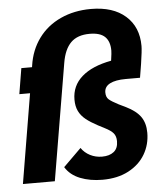

<svg xmlns="http://www.w3.org/2000/svg" viewBox="-54 -798 708 857"><g transform="rotate(-5 300.0 -370.0)"><path d="M82 -401H34L53 -516H101L102 -523Q112 -592 150 -644Q188 -696 249 -724Q310 -752 385 -752Q484 -752 540 -702.5Q596 -653 596 -568Q596 -547 587 -488L577 -427H513Q467 -427 442 -414Q417 -401 417 -375Q417 -354 429 -343.5Q441 -333 472 -317L503 -302Q548 -280 568 -251.5Q588 -223 588 -180Q588 -127 562.5 -83.5Q537 -40 488 -14Q439 12 371 12Q315 12 271 -5.5Q227 -23 205 -59L285 -138Q300 -116 324.5 -103.5Q349 -91 378 -91Q411 -91 430.5 -106.5Q450 -122 450 -154Q450 -176 439 -189.5Q428 -203 400 -217L371 -232Q339 -249 318.5 -265.5Q298 -282 287.5 -303.5Q277 -325 277 -355Q277 -417 323 -457.5Q369 -498 455 -514L456 -521Q460 -548 460 -559Q460 -600 438.5 -621Q417 -642 370 -642Q315 -642 285.5 -612.5Q256 -583 246 -523L158 0H15Z"/></g></svg>

Font: iA Writer Mono V
Style: Regular
Weight: 400
Italic angle: -9.5°
Designer: Mike Abbink, Paul van der Laan, Pieter van Rosmalen
Foundry: Bold Monday
Version: Version 2.000